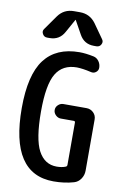

<svg xmlns="http://www.w3.org/2000/svg" viewBox="-104 -1024 708 1093"><g transform="rotate(10 250.0 -477.5)"><path d="M267.6 -964.8Q324.2 -964.8 358.4 -918.9L417 -835.9Q427.7 -822.3 419.4 -806.2Q411.1 -790 392.6 -790H377.9Q321.3 -790 293.9 -839.8L251 -917Q251 -918 250 -918Q249 -918 249 -917L206.1 -839.8Q178.7 -790 122.1 -790H107.4Q89.8 -790 81.1 -806.2Q72.3 -822.3 83 -835.9L141.6 -918.9Q174.8 -964.8 232.4 -964.8ZM285.2 9.8Q35.2 9.8 35.2 -370.1Q35.2 -562.5 102.5 -651.4Q169.9 -740.2 304.7 -740.2Q339.8 -740.2 386.7 -730.5Q405.3 -726.6 417.5 -710Q429.7 -693.4 429.7 -671.9Q429.7 -656.2 416.5 -646Q403.3 -635.7 385.7 -640.6Q339.8 -651.4 304.7 -652.3Q222.7 -652.3 184.6 -588.9Q146.5 -525.4 146.5 -370.1Q146.5 -210.9 182.6 -143.6Q218.8 -76.2 288.1 -76.2Q318.4 -76.2 339.8 -85Q347.7 -87.9 347.7 -96.7V-340.8Q347.7 -349.6 339.8 -349.6H264.6Q248 -349.6 234.9 -362.3Q221.7 -375 221.7 -392.1Q221.7 -409.2 234.9 -421.4Q248 -433.6 264.6 -433.6H398.4Q421.9 -433.6 438.5 -417.5Q455.1 -401.4 455.1 -377.9V-82Q455.1 -55.7 440.4 -34.2Q425.8 -12.7 402.3 -5.9Q348.6 9.8 285.2 9.8Z"/></g></svg>

Font: Rounded Mgen+ 1mn medium
Style: Regular
Weight: 500
Designer: [Source Han Sans]
Ryoko NISHIZUKA  (kana & ideographs); Paul D. Hunt (Latin, Greek & Cyrillic); Wenlong ZHANG  (bopomofo
Version: Version 1.059.20150602